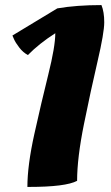

<svg xmlns="http://www.w3.org/2000/svg" viewBox="-20 -730 438 757"><path d="M94 7H88Q88 -78 115.5 -202Q143 -326 170.5 -436.5Q198 -547 198 -599Q134 -558 90 -513Q71 -523 56 -542.5Q41 -562 35 -576L29 -590L206 -697Q282 -710 380 -710Q391 -683 391 -642Q391 -601 364.5 -487.5Q338 -374 311 -240.5Q284 -107 284 -17Q239 7 94 7Z"/></svg>

Font: Oleo Script Swash Caps
Style: Bold
Weight: 700
Designer: Soytutype
Foundry: Soytutype
Version: Version 1.002